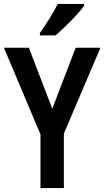

<svg xmlns="http://www.w3.org/2000/svg" viewBox="-20 -957 531 977"><path d="M246 -404 365 -714H491L305 -277V0H186V-273L0 -714H127ZM408 -928Q394 -908 368.5 -880Q343 -852 314 -824Q285 -796 262 -777H183V-789Q209 -826 233 -864.5Q257 -903 274 -937H408Z"/></svg>

Font: Noto Sans Myanmar Condensed SemiBold
Style: Regular
Weight: 600
Width: 3
Designer: Monotype Design Team
Foundry: Monotype Imaging Inc.
Version: Version 2.107; ttfautohint (v1.8.4.7-5d5b)